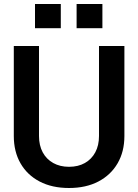

<svg xmlns="http://www.w3.org/2000/svg" viewBox="-20 -928 690 960"><path d="M325 12Q240 12 178 -20.5Q116 -53 82.5 -111.5Q49 -170 49 -248V-698H175V-248Q175 -201 193.5 -166.5Q212 -132 246 -113Q280 -94 325 -94Q371 -94 404.5 -113Q438 -132 456.5 -166.5Q475 -201 475 -248V-698H602V-248Q602 -170 568 -111.5Q534 -53 472 -20.5Q410 12 325 12ZM363 -787V-908H492V-787ZM155 -787V-908H284V-787Z"/></svg>

Font: Azeret Mono Medium
Style: Regular
Weight: 500
Designer: Martin Vácha
Foundry: Displaay
Version: Version 1.002